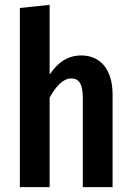

<svg xmlns="http://www.w3.org/2000/svg" viewBox="-20 -773 544 793"><path d="M316 -544C259 -544 219 -515 185 -465V-753L62 -740V0H185V-370C212 -418 241 -449 274 -449C304 -449 322 -430 322 -368V0H445V-383C445 -484 396 -544 316 -544Z"/></svg>

Font: Fira Sans Condensed Medium
Style: Regular
Weight: 500
Width: 3
Designer: Carrois Corporate & Edenspiekermann AG
Foundry: Carrois Corporate GbR & Edenspiekermann AG
Version: Version 4.202;PS 004.202;hotconv 1.0.88;makeotf.lib2.5.64775